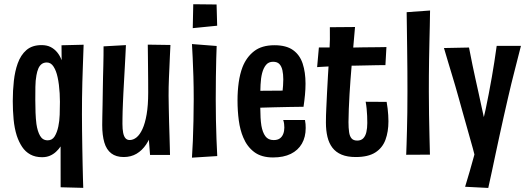

<svg xmlns="http://www.w3.org/2000/svg" viewBox="-20 -740 2526 917"><path d="M41 -257.4Q41 -307.6 46.2 -353.9Q51.4 -400.2 64.4 -436.6Q78.8 -477.2 106.2 -500.9Q133.6 -524.6 178.6 -524.6Q203.6 -524.6 221.6 -515.5Q239.6 -506.4 252.9 -490.4Q266.2 -474.4 274.4 -452.4L273.8 -523.8L379.4 -526.4Q378.8 -508.4 377.8 -481.1Q376.8 -453.8 375.6 -419.6Q374.4 -385.4 373.3 -347.3Q372.2 -309.2 371.8 -270Q371.4 -230.8 371.4 -193.4Q371.4 -157.2 371.9 -116Q372.4 -74.8 373.1 -33.5Q373.8 7.8 374.6 45.2Q375.4 82.6 376.2 111.8Q377 141 377.6 157.2L269.6 154.4L269.4 -40.6Q260.4 -27 247.4 -15Q234.4 -3 218 3.9Q201.6 10.8 181 10.8Q148.6 10.8 124.9 -2.2Q101.2 -15.2 85.7 -38.5Q70.2 -61.8 60.2 -91.8Q49 -126.8 45 -169.7Q41 -212.6 41 -257.4ZM148.6 -262.6Q148.6 -231.6 149.7 -202.3Q150.8 -173 154 -147.6Q159 -113 171.4 -91.4Q183.8 -69.8 207.8 -69.8Q229.4 -69.8 241 -88.7Q252.6 -107.6 258.6 -136Q264 -161.4 265.1 -192.2Q266.2 -223 266.2 -254Q266.2 -274 265 -294.4Q263.8 -314.8 261.3 -334.8Q258.8 -354.8 255 -371.8Q248.6 -401.8 235.9 -421.7Q223.2 -441.6 203.8 -441.6Q188.8 -441.6 178.8 -433.9Q168.8 -426.2 163 -412.5Q157.2 -398.8 154 -380.4Q149.4 -356 149 -325.4Q148.6 -294.8 148.6 -262.6Z M570.8 10Q534.4 10 511.4 -7.6Q488.4 -25.2 478.3 -59.5Q468.2 -93.8 468.2 -142.8Q468.2 -157.4 468.7 -182.4Q469.2 -207.4 469.9 -240.5Q470.6 -273.6 471 -311Q471.4 -343.2 472.1 -372.1Q472.8 -401 473.5 -426.6Q474.2 -452.2 474.4 -475.3Q474.6 -498.4 474.6 -518.6L581.4 -524.6Q580.4 -499.6 579 -474.3Q577.6 -449 576.2 -421.8Q574.8 -394.6 573 -363.5Q571.2 -332.4 569.2 -293.8Q568.2 -270.6 567.2 -249.3Q566.2 -228 565.7 -209.6Q565.2 -191.2 565 -175.5Q564.8 -159.8 564.8 -148.2Q564.8 -123.2 568.2 -105.9Q571.6 -88.6 579.2 -79.9Q586.8 -71.2 599.4 -71.2Q616.4 -71.2 632.1 -83.8Q647.8 -96.4 660.4 -123.7Q673 -151 680.4 -194.1Q687.8 -237.2 687.8 -297.8L732.8 -301.8Q732.2 -250.6 726.4 -203.7Q720.6 -156.8 708.9 -117.8Q697.2 -78.8 678.1 -50.2Q659 -21.6 632.3 -5.8Q605.6 10 570.8 10ZM696.6 0 688.2 -109.2Q688.4 -158.6 688.1 -205.3Q687.8 -252 687.8 -297.8Q687.8 -325 687.6 -356.2Q687.4 -387.4 687 -418.3Q686.6 -449.2 686.4 -477.3Q686.2 -505.4 685.8 -526.8L794 -525.2Q792.4 -495.6 791.3 -468.6Q790.2 -441.6 789.1 -416.7Q788 -391.8 786.9 -368.5Q785.8 -345.2 785.5 -323.9Q785.2 -302.6 785.2 -282.8Q785.6 -256.6 786.1 -223.9Q786.6 -191.2 787.6 -156.7Q788.6 -122.2 789.6 -91Q790.6 -59.8 791.1 -36Q791.6 -12.2 792 0Z M896.8 13Q899.4 -22.2 901.1 -67.3Q902.8 -112.4 904 -163.3Q905.2 -214.2 905.2 -266Q905.2 -323.6 903.7 -374.4Q902.2 -425.2 900.2 -465.2Q898.2 -505.2 896.8 -529.6L1014.8 -520.4Q1013.8 -498.8 1012.8 -460.1Q1011.8 -421.4 1011.1 -371.6Q1010.4 -321.8 1010.4 -265Q1010.4 -216.6 1011.3 -168.5Q1012.2 -120.4 1013.9 -76.5Q1015.6 -32.6 1017.6 5.4ZM900.6 -605.6 903 -719.8 1014.4 -718.6 1017.2 -617.2Z M1284 12Q1228.4 12 1194.1 -13.9Q1159.8 -39.8 1141.8 -83.4Q1126.6 -119.2 1120.5 -164.7Q1114.4 -210.2 1114.4 -260.6Q1114.4 -306 1120.1 -346.3Q1125.8 -386.6 1138.2 -419.4Q1157 -467.2 1193.7 -495.6Q1230.4 -524 1290.8 -524Q1347.2 -524 1379.6 -500.8Q1412 -477.6 1425.6 -436.2Q1439.2 -394.8 1439.2 -340.4Q1439.2 -314.8 1436.6 -287Q1434 -259.2 1429.6 -229.8L1329 -299.4Q1330.8 -316 1331.9 -331.4Q1333 -346.8 1333 -360.6Q1333 -385.6 1328.8 -404.5Q1324.6 -423.4 1314.3 -434.2Q1304 -445 1284.2 -445Q1262.8 -445 1250.5 -430Q1238.2 -415 1231.8 -390.4Q1225.8 -366.6 1224.4 -335.5Q1223 -304.4 1223 -269.8Q1223 -244.8 1223.2 -221.5Q1223.4 -198.2 1224.5 -177.8Q1225.6 -157.4 1228.4 -139.8Q1234 -107.8 1247.4 -89.4Q1260.8 -71 1286.8 -71Q1305.8 -71 1316.7 -79Q1327.6 -87 1332.8 -100.6Q1338 -114.2 1338 -130.6Q1338 -139.2 1336.9 -148.4Q1335.8 -157.6 1332.6 -166.8H1436.6Q1438.6 -156.8 1439.3 -147.4Q1440 -138 1440 -128.6Q1440 -85.4 1421.8 -53.8Q1403.6 -22.2 1368.9 -5.1Q1334.2 12 1284 12ZM1147.4 -222.2 1144.6 -305.8 1412.2 -307.8 1429.6 -229.8Q1429.6 -229.8 1410.5 -229.8Q1391.4 -229.8 1360.2 -229.1Q1329 -228.4 1291.4 -227.6Q1253.8 -226.8 1216 -225.5Q1178.2 -224.2 1147.4 -222.2Z M1679 10Q1638.8 10 1611.4 -1.5Q1584 -13 1567.6 -34.5Q1551.2 -56 1543.9 -86.4Q1536.6 -116.8 1536.6 -155Q1536.6 -188.8 1538.5 -224.7Q1540.4 -260.6 1542 -298.8Q1544.4 -346.6 1546.6 -382.7Q1548.8 -418.8 1550.6 -447.1Q1552.4 -475.4 1553.7 -500.7Q1555 -526 1555.6 -552.3Q1556.2 -578.6 1555.4 -610L1675.6 -611Q1671.6 -564.6 1667.7 -520.3Q1663.8 -476 1660.1 -435.3Q1656.4 -394.6 1653.9 -357.9Q1651.4 -321.2 1649.4 -290.4Q1647.4 -252.4 1645.9 -219.4Q1644.4 -186.4 1644.4 -156.8Q1644.4 -129 1647.3 -109Q1650.2 -89 1659.2 -78.8Q1668.2 -68.6 1686.2 -68.6Q1704.4 -68.6 1714.9 -79.4Q1725.4 -90.2 1729.8 -109.2Q1734.2 -128.2 1734.2 -152.8Q1734.2 -169.4 1733.5 -186.4Q1732.8 -203.4 1731.1 -220.6Q1729.4 -237.8 1726.4 -254L1826.6 -253.4Q1829.6 -237 1831.4 -221.1Q1833.2 -205.2 1834.2 -190.1Q1835.2 -175 1835.2 -160.6Q1835.2 -110.8 1820.9 -72.2Q1806.6 -33.6 1772.5 -11.8Q1738.4 10 1679 10ZM1494.6 -419.4 1503 -513.4Q1505.2 -513.4 1515.8 -513.4Q1526.4 -513.4 1541.6 -513.4Q1556.8 -513.4 1572.9 -512.9Q1589 -512.4 1602 -512.4Q1615 -512.4 1622 -512.4Q1638.6 -512.4 1664 -512.9Q1689.4 -513.4 1717.2 -513.9Q1745 -514.4 1769.9 -514.4Q1794.8 -514.4 1810.2 -514.9Q1825.6 -515.4 1825.6 -515.4L1820.8 -429Q1820.8 -429 1807.6 -429Q1794.4 -429 1772.9 -428.5Q1751.4 -428 1726.2 -427.5Q1701 -427 1677.8 -426.5Q1654.6 -426 1637.6 -426Q1616.6 -426 1592 -424.7Q1567.4 -423.4 1545.4 -422.4Q1523.4 -421.4 1509 -420.4Q1494.6 -419.4 1494.6 -419.4Z M1920 -0.8Q1921 -21.4 1921.8 -50.8Q1922.6 -80.2 1923.7 -118.2Q1924.8 -156.2 1925.4 -202.3Q1926 -248.4 1926 -302.4Q1926 -348.6 1925.7 -401.1Q1925.4 -453.6 1924.6 -505.6Q1923.8 -557.6 1923.3 -603.2Q1922.8 -648.8 1922.2 -681.8L2034 -689.8Q2033.6 -654 2032.7 -615.5Q2031.8 -577 2030.9 -537Q2030 -497 2029.3 -456.7Q2028.6 -416.4 2028.4 -377.4Q2028.2 -338.4 2028.2 -301.6Q2028.2 -249.2 2029.1 -192.5Q2030 -135.8 2031.3 -85.4Q2032.6 -35 2033.4 -1.4Z M2312 157.6 2201.4 152Q2212.4 115.2 2223.3 78.4Q2234.2 41.6 2244.1 4.4Q2254 -32.8 2263.6 -69.7Q2273.2 -106.6 2282.3 -143.8Q2291.4 -181 2299.4 -217.8Q2307.4 -254.6 2314.2 -291.2Q2323 -337.4 2329.2 -372.8Q2335.4 -408.2 2340.8 -443.1Q2346.2 -478 2352.2 -520.8H2468Q2459.6 -487.6 2452.1 -458.5Q2444.6 -429.4 2437.4 -400.7Q2430.2 -372 2422.3 -340.7Q2414.4 -309.4 2406 -271.6Q2395.4 -226.6 2385.4 -181.2Q2375.4 -135.8 2365.6 -91.5Q2355.8 -47.2 2346.8 -4.2Q2337.8 38.8 2329.1 79.4Q2320.4 120 2312 157.6ZM2252.8 24.6Q2246.2 -3.4 2238.3 -31.5Q2230.4 -59.6 2222.3 -88.3Q2214.2 -117 2205.9 -146.7Q2197.6 -176.4 2188.8 -207.3Q2180 -238.2 2171.4 -270Q2162.4 -302.2 2154.4 -329.8Q2146.4 -357.4 2138.1 -384.4Q2129.8 -411.4 2120.7 -442.1Q2111.6 -472.8 2100.4 -510.6L2220 -513Q2229.8 -463.8 2236.6 -429.5Q2243.4 -395.2 2250.4 -365.2Q2257.4 -335.2 2265.6 -296.6Q2273 -263.8 2279.6 -231.8Q2286.2 -199.8 2293.8 -167.1Q2301.4 -134.4 2309.6 -100.2Q2317.8 -66 2327.4 -29Z"/></svg>

Font: Truculenta
Style: Regular
Weight: 400
Designer: Ivan Castro, Eva Sanz & Omnibus-Type Team
Foundry: Omnibus-Type
Version: Version 1.002